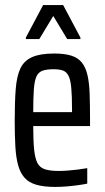

<svg xmlns="http://www.w3.org/2000/svg" viewBox="-20 -729 413 757"><path d="M197 8Q153 8 123.5 -0.5Q94 -9 77 -28Q60 -47 51.5 -77.5Q43 -108 40.5 -152Q38 -196 38 -254Q38 -327 42 -378Q46 -429 60.5 -459.5Q75 -490 107 -504Q139 -518 194 -518Q235 -518 261.5 -509.5Q288 -501 303 -482Q318 -463 325 -432.5Q332 -402 333.5 -358Q335 -314 335 -255V-232H111Q111 -175 114.5 -140Q118 -105 127.5 -86.5Q137 -68 157.5 -61.5Q178 -55 212 -55Q228 -55 247.5 -56.5Q267 -58 287 -60.5Q307 -63 324 -66V-5Q310 -2 288.5 1Q267 4 243.5 6Q220 8 197 8ZM264 -266V-296Q264 -351 261 -383Q258 -415 250 -430.5Q242 -446 228 -451Q214 -456 191 -456Q165 -456 148.5 -450.5Q132 -445 124 -428Q116 -411 113.5 -377Q111 -343 111 -287H284ZM82 -575V-581L150 -709H229L297 -581V-575H245L190 -666L135 -575Z"/></svg>

Font: Saira ExtraCondensed Medium
Style: Regular
Weight: 500
Width: 2
Designer: Hector Gatti with collaboration of the Omnibus-Type team
Foundry: Omnibus-Type
Version: Version 1.101